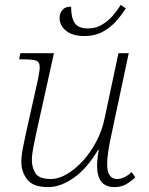

<svg xmlns="http://www.w3.org/2000/svg" viewBox="-20 -753 607 783"><path d="M325 -606Q276 -606 249.5 -627.5Q223 -649 223 -680Q223 -699 234.5 -712.5Q246 -726 270 -726Q270 -680 285 -658.5Q300 -637 339 -637Q370 -637 395.5 -652Q421 -667 440 -689Q459 -711 472 -733L493 -719Q477 -693 454 -667Q431 -641 399 -623.5Q367 -606 325 -606ZM176 10Q115 10 91 -21Q67 -52 67 -94Q67 -118 73 -148Q79 -178 85 -206L135 -430Q138 -445 140 -458.5Q142 -472 142 -479Q142 -501 126.5 -506Q111 -511 77 -511H58L63 -536H200L128 -211Q121 -179 115.5 -150Q110 -121 110 -100Q110 -70 124.5 -46.5Q139 -23 188 -23Q219 -23 253 -43Q287 -63 318.5 -97.5Q350 -132 373.5 -177Q397 -222 407 -272L463 -536H505L434 -202Q427 -171 422 -139Q417 -107 417 -83Q417 -23 458 -23Q486 -23 517 -51L532 -30Q513 -12 493 -1Q473 10 446 10Q376 10 376 -77Q376 -105 383 -142H380Q335 -66 281 -28Q227 10 176 10Z"/></svg>

Font: Noto Serif ExtraLight
Style: Italic
Weight: 200
Italic angle: -12°
Designer: Monotype Design Team
Foundry: Monotype Imaging Inc.
Version: Version 2.014; ttfautohint (v1.8.4.7-5d5b)